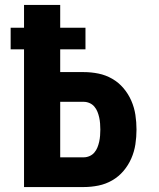

<svg xmlns="http://www.w3.org/2000/svg" viewBox="-20 -755 640 775"><path d="M77 0V-556H23V-643H77V-735H223V-643H325V-556H223V-464H318Q348 -464 377.5 -458Q407 -452 433 -437Q459 -422 478.5 -399Q498 -376 510 -348.5Q522 -321 526.5 -291.5Q531 -262 531 -232Q531 -202 526.5 -172.5Q522 -143 510 -115.5Q498 -88 478.5 -65Q459 -42 433 -27Q407 -12 377.5 -6Q348 0 318 0ZM318 -120Q330 -120 341.5 -125Q353 -130 361 -139.5Q369 -149 373.5 -160.5Q378 -172 380.5 -183.5Q383 -195 384 -207.5Q385 -220 385 -232Q385 -244 384 -256.5Q383 -269 380.5 -280.5Q378 -292 373.5 -303.5Q369 -315 361 -324.5Q353 -334 341.5 -339Q330 -344 318 -344H223V-120Z"/></svg>

Font: Iosevka Aile Heavy
Style: Regular
Weight: 900
Designer: Belleve Invis
Foundry: Belleve Invis
Version: Version 31.1.0; ttfautohint (v1.8.4)